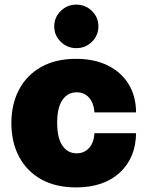

<svg xmlns="http://www.w3.org/2000/svg" viewBox="-20 -810 647 840"><path d="M312.5 9.9Q223.7 9.9 160.5 -25.4Q97.3 -60.7 63.6 -124.1Q29.8 -187.5 29.8 -271.3Q29.8 -355.1 63.6 -418.5Q97.3 -481.9 160.5 -517.2Q223.7 -552.6 312.5 -552.6Q392.8 -552.6 451.5 -523.6Q510.3 -494.7 542.6 -441.9Q574.9 -389.2 575.3 -318.2H393.5Q389.6 -361.2 368.8 -383.7Q348 -406.2 315.3 -406.2Q276.6 -406.2 253.4 -373Q230.1 -339.8 230.1 -272.7Q230.1 -205.6 253.4 -172.4Q276.6 -139.2 315.3 -139.2Q347.7 -139.2 369 -161.8Q390.3 -184.3 393.5 -227.3H575.3Q573.9 -119 503.7 -54.5Q433.6 9.9 312.5 9.9ZM313.9 -599.4Q274.1 -599.4 245.7 -627.3Q217.3 -655.2 217.3 -694.6Q217.3 -734 245.7 -761.9Q274.1 -789.8 313.9 -789.8Q354 -789.8 382.3 -761.9Q410.5 -734 410.5 -694.6Q410.5 -655.2 382.3 -627.3Q354 -599.4 313.9 -599.4Z"/></svg>

Font: Inter UI Black
Style: Regular
Weight: 900
Designer: Rasmus Andersson
Foundry: rsms
Version: 3.2;8d6f07862